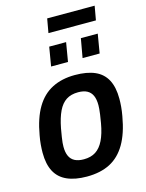

<svg xmlns="http://www.w3.org/2000/svg" viewBox="-130 -952 793 1043"><g transform="rotate(-15 266.5 -431.0)"><path d="M227 12Q161 12 116 -8Q71 -28 49 -69.5Q27 -111 27 -175Q27 -196 29 -220.5Q31 -245 36 -271Q52 -364 87 -423Q122 -482 177 -510Q232 -538 305 -538Q373 -538 417.5 -518.5Q462 -499 484 -457.5Q506 -416 506 -351Q506 -330 504 -306Q502 -282 497 -255Q481 -162 446.5 -103Q412 -44 358 -16Q304 12 227 12ZM235 -83Q275 -83 302 -100.5Q329 -118 347 -154.5Q365 -191 375 -248Q380 -277 382.5 -295Q385 -313 386 -325.5Q387 -338 387 -347Q387 -380 377.5 -401Q368 -422 348.5 -432.5Q329 -443 298 -443Q258 -443 231 -425.5Q204 -408 186.5 -371.5Q169 -335 158 -278Q153 -249 150 -230.5Q147 -212 146 -199.5Q145 -187 145 -177Q145 -146 154.5 -125Q164 -104 184 -93.5Q204 -83 235 -83ZM193 -616 211 -723H306L288 -616ZM370 -616 389 -723H484L466 -616ZM226 -795 240 -874H507L493 -795Z"/></g></svg>

Font: Archivo SemiCondensed SemiBold
Style: Italic
Weight: 600
Width: 4
Italic angle: -10°
Designer: Hector Gatti
Foundry: Omnibus-Type
Version: Version 2.001